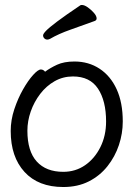

<svg xmlns="http://www.w3.org/2000/svg" viewBox="-20 -733 540 771"><path d="M361 -649Q312 -631 263.5 -614Q215 -597 181 -577Q175 -574 170 -574Q163 -574 158 -579Q153 -584 153 -591Q153 -597 165 -609.5Q177 -622 209.5 -646.5Q242 -671 303 -712Q305 -713 309 -713Q319 -713 332.5 -703.5Q346 -694 357 -681.5Q368 -669 368 -659Q368 -652 361 -649ZM161 -445Q181 -460 209 -473Q237 -486 279 -486Q336 -486 380 -457Q424 -428 448.5 -374.5Q473 -321 473 -245Q473 -197 457.5 -150.5Q442 -104 411.5 -65.5Q381 -27 336.5 -4.5Q292 18 234 18Q134 18 78.5 -42.5Q23 -103 23 -207Q23 -251 37.5 -294.5Q52 -338 72.5 -374Q93 -410 113 -432Q133 -454 144 -454Q154 -454 161 -445ZM234 -43Q283 -43 321.5 -69.5Q360 -96 383 -142Q406 -188 406 -245Q406 -328 373.5 -377Q341 -426 273 -426Q233 -426 199.5 -407Q166 -388 141.5 -356Q117 -324 103.5 -285.5Q90 -247 90 -208Q90 -126 127.5 -84.5Q165 -43 234 -43Z"/></svg>

Font: Moon Stars Kai HW
Style: Regular
Weight: 400
Designer: GuiWonder
Version: Version 1.101